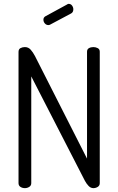

<svg xmlns="http://www.w3.org/2000/svg" viewBox="-20 -975 613 995"><path d="M241 -848Q236 -845 231 -845Q220 -845 212.5 -853.5Q205 -862 205 -873Q205 -885 216 -891L328 -952Q331 -955 336 -955Q347 -955 353.5 -946Q360 -937 360 -927Q360 -911 348 -905ZM464 0Q450 0 439 -11.5Q428 -23 420 -38L142 -579V-26Q142 -13 131.5 -6.5Q121 0 109 0Q96 0 86 -6.5Q76 -13 76 -26V-706Q76 -720 86 -725.5Q96 -731 109 -731Q127 -731 139 -717.5Q151 -704 161 -685L431 -153V-707Q431 -720 441 -725.5Q451 -731 464 -731Q476 -731 486.5 -725.5Q497 -720 497 -707V-26Q497 -13 486.5 -6.5Q476 0 464 0Z"/></svg>

Font: Dosis
Style: Book
Weight: 400
Designer: EdgarTolentino, PabloImpallari, IginoMarini
Foundry: EdgarTolentino, PabloImpallari, IginoMarini
Version: Version 1.007